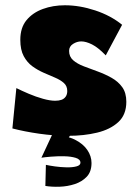

<svg xmlns="http://www.w3.org/2000/svg" viewBox="-20 -494 526 728"><path d="M239 21Q185 21 129 13Q73 5 27 -7L42 -160Q62 -150 89 -138.5Q116 -127 143 -119.5Q170 -112 189 -112Q203 -112 213 -115.5Q223 -119 229 -127.5Q235 -136 235 -149Q235 -168 222 -179.5Q209 -191 189 -199.5Q169 -208 146 -218Q123 -228 103 -242.5Q83 -257 70 -281Q57 -305 57 -343Q57 -389 80.5 -417.5Q104 -446 142.5 -460Q181 -474 226 -474Q282 -474 341 -454.5Q400 -435 443 -400L381 -284Q352 -314 329 -325.5Q306 -337 288 -337Q272 -337 257 -327.5Q242 -318 242 -301Q242 -279 257.5 -265.5Q273 -252 298 -242.5Q323 -233 350.5 -223Q378 -213 403 -199Q428 -185 443.5 -163.5Q459 -142 459 -108Q459 -59 428.5 -31Q398 -3 348 9Q298 21 239 21ZM152 211 154 131Q167 134 188.5 137Q210 140 232 140.5Q254 141 269.5 137Q285 133 285 123Q285 110 267 104.5Q249 99 223.5 98.5Q198 98 173.5 100Q149 102 137 104L187 20Q233 20 264 35.5Q295 51 311 74.5Q327 98 327 124Q327 157 309 176Q291 195 263.5 204Q236 213 206 214Q176 215 152 211ZM137 104 193 -16 275 -21 193 94Z"/></svg>

Font: Marhey
Style: Bold
Weight: 700
Designer: Nur Syamsi & Bustanul Arifin
Foundry: Namelatype
Version: Version 1.000